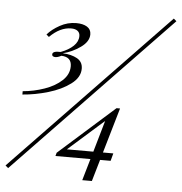

<svg xmlns="http://www.w3.org/2000/svg" viewBox="-63 -715 789 833"><g transform="rotate(5 331.0 -298.5)"><path d="M672.6 -654 0.8 44.4 -11.3 33.9 660.5 -664.5ZM305.6 -564.5Q305.6 -533.1 269.8 -507.7Q233.9 -482.3 193.5 -472.6Q231.5 -471 256.5 -456.9Q281.5 -442.7 281.5 -412.9Q281.5 -375 242.7 -346Q204 -316.9 146.8 -300Q89.5 -283.1 34.7 -279V-293.5Q83.1 -297.6 129 -313.7Q175 -329.8 204 -356.9Q233.1 -383.9 233.1 -419.4Q233.1 -459.7 188.7 -461.3Q173.4 -453.2 162.9 -453.2Q157.3 -453.2 152.8 -455.6Q148.4 -458.1 148.4 -463.7Q148.4 -479 183.9 -477.4Q218.5 -490.3 238.7 -509.7Q258.9 -529 258.9 -553.2Q258.9 -567.7 248.8 -575.4Q238.7 -583.1 221 -583.1Q172.6 -583.1 127.4 -537.9L116.1 -547.6Q136.3 -571 169.8 -589.5Q203.2 -608.1 241.1 -608.1Q270.2 -608.1 287.9 -597.2Q305.6 -586.3 305.6 -564.5ZM404.8 -58.9H450L441.1 -25.8H395.2L367.7 68.5H325.8L353.2 -25.8H200.8L204.8 -40.3L446.8 -255.6H462.1ZM362.9 -58.9 402.4 -196 247.6 -58.9Z"/></g></svg>

Font: Playfair Display SC
Style: Italic
Weight: 400
Italic angle: -14°
Designer: Claus Eggers Sørensen
Foundry: Claus Eggers Sørensen
Version: Version 1.202; ttfautohint (v1.6)